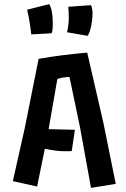

<svg xmlns="http://www.w3.org/2000/svg" viewBox="-20 -886 602 920"><path d="M215.8 -866.2Q232.9 -837.9 232.9 -772Q232.9 -737.3 227.1 -726.6L129.9 -721.2Q121.6 -792.5 109.9 -839.4ZM416 -861.3Q423.3 -845.7 423.3 -824.5Q423.3 -803.2 421.1 -787.4Q418.9 -771.5 416 -757.3Q409.2 -727.5 399.9 -714.4L301.3 -731.4Q309.6 -767.6 309.6 -800.3Q309.6 -833 307.1 -853.5ZM313.5 -161.6H281.2Q253.9 -161.6 194.8 -172.9L157.7 7.8L41.5 -18.1L98.6 -272L165 -604Q275.4 -623.5 397.9 -633.8L475.1 -298.8L534.7 -4.9L416 14.2L363.8 -273.9L313 -517.1Q285.2 -517.1 254.9 -507.8L212.9 -267.1L338.9 -264.2L323.7 -162.1Q318.4 -161.6 313.5 -161.6Z"/></svg>

Font: Passero One
Style: Regular
Weight: 400
Designer: Viktoriya Grabowska
Foundry: Viktoriya Grabowska
Version: Version 1.003